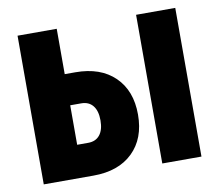

<svg xmlns="http://www.w3.org/2000/svg" viewBox="-71 -699 892 782"><g transform="rotate(-10 375.0 -307.5)"><path d="M48.9 0V-614.9H210.9V-427.3H254.5Q358.3 -427.3 417.3 -370Q476.3 -312.8 476.3 -213.6Q476.3 -114.4 417.3 -57.2Q358.3 0 254.5 0ZM210.9 -135.2H256.4Q287.8 -135.2 304.7 -156.4Q321.7 -177.5 321.7 -216.9Q321.7 -256.2 304.7 -277.3Q287.8 -298.5 256.4 -298.5H210.9ZM539.1 0V-614.9H701.1V0Z"/></g></svg>

Font: Martian Mono SemiExpanded
Style: Regular
Weight: 400
Width: 6
Monospace: yes
Designer: Roman Shamin
Foundry: Evil Martians
Version: Version 1.000